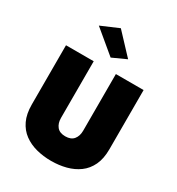

<svg xmlns="http://www.w3.org/2000/svg" viewBox="-235 -1135 1216 1320"><g transform="rotate(30 373.0 -475.0)"><path d="M65 -700V-230Q65 -155 89.5 -103.5Q114 -52 157 -20.5Q200 11 255.5 25.5Q311 40 373 40Q435 40 490.5 25.5Q546 11 589 -20.5Q632 -52 656.5 -103.5Q681 -155 681 -230V-700H461V-250Q461 -208 439.5 -181.5Q418 -155 373 -155Q328 -155 306.5 -181.5Q285 -208 285 -250V-700ZM193 -930 373 -780 483 -830 333 -990Z"/></g></svg>

Font: Jost Black
Style: Regular
Weight: 900
Version: Version 3.710